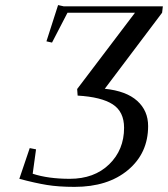

<svg xmlns="http://www.w3.org/2000/svg" viewBox="-20 -727 662 757"><path d="M56.2 -22 97.2 -143.1 122.1 -138.2 108.9 -42Q169.9 -22 254.9 -22Q351.6 -22 410.4 -79.1Q469.2 -136.2 469.2 -223.1Q469.2 -286.6 424.3 -315.7Q379.4 -344.7 286.1 -350.1L284.2 -376L512.2 -676.8H246.1L185.1 -559.1L163.1 -564L209 -707L231 -702.1H622.1L619.1 -676.8L393.1 -377Q478 -368.2 521 -329.3Q564 -290.5 564 -230Q564 -123 484.6 -56.6Q405.3 9.8 273.9 9.8Q210.9 9.8 164.6 2.2Q118.2 -5.4 56.2 -22Z"/></svg>

Font: Dehuti
Style: Bold-Italic
Weight: 700
Version: Version 1.2